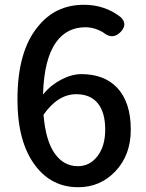

<svg xmlns="http://www.w3.org/2000/svg" viewBox="-20 -770 610 803"><path d="M307 13Q196 13 128 -77Q53 -175 53 -354Q53 -555 138 -658Q211 -750 331 -750Q418 -750 484 -699Q515 -670 486 -638Q452 -601 412 -634Q376 -656 337 -656Q260 -656 215 -594Q164 -523 160 -375Q192 -414 236 -437Q280 -460 320 -460Q416 -460 470 -403Q527 -342 527 -228Q527 -121 462 -53Q399 13 307 13ZM306 -75Q355 -75 387 -116Q420 -158 420 -228Q420 -300 389 -338Q358 -376 299 -376Q222 -376 162 -290Q171 -181 209 -128Q246 -75 306 -75Z"/></svg>

Font: GenSenRounded TW M
Style: Regular
Weight: 500
Version: Version 1.501;PS 1;hotconv 16.6.51;makeotf.lib2.5.65220